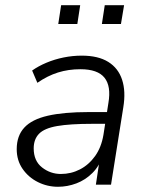

<svg xmlns="http://www.w3.org/2000/svg" viewBox="-20 -707 562 735"><path d="M202 8Q161 8 125 -10Q89 -28 66.5 -60.5Q44 -93 44 -136Q44 -187 73 -218.5Q102 -250 163 -264Q224 -278 319 -278H400L393 -233H333Q248 -233 199 -224.5Q150 -216 129.5 -195Q109 -174 109 -139Q109 -91 141 -66Q173 -41 213 -41Q252 -41 286 -58.5Q320 -76 344 -109.5Q368 -143 376 -191L395 -313Q406 -377 380 -409.5Q354 -442 288 -442Q242 -442 202 -429.5Q162 -417 123 -390L103 -437Q127 -454 158 -467Q189 -480 223.5 -487Q258 -494 293 -494Q356 -494 394.5 -470Q433 -446 447.5 -401.5Q462 -357 452 -296L405 0H347L364 -113H374Q361 -72 334 -45Q307 -18 272.5 -5Q238 8 202 8ZM370 -615 381 -687H455L443 -615ZM203 -615 214 -687H287L276 -615Z"/></svg>

Font: Nunito Sans 12pt Light
Style: Italic
Weight: 300
Italic angle: -9°
Designer: Vernon Adams
Foundry: Vernon Adams
Version: Version 3.101;gftools[0.9.27]